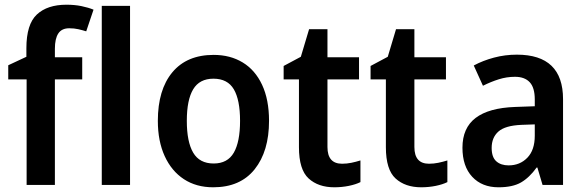

<svg xmlns="http://www.w3.org/2000/svg" viewBox="-20 -785 2481 815"><path d="M329 -448H213V0H93V-448H15V-508L92 -544V-580Q92 -682 136.5 -723.5Q181 -765 262 -765Q297 -765 326 -759Q355 -753 377 -744L346 -652Q330 -657 312.5 -661Q295 -665 274 -665Q242 -665 227.5 -643Q213 -621 213 -578V-542H329Z M532 0H412V-760H532Z M1122 -272Q1122 -143 1061 -66.5Q1000 10 885 10Q813 10 760.5 -24.5Q708 -59 679 -122.5Q650 -186 650 -272Q650 -404 711.5 -478Q773 -552 887 -552Q957 -552 1010 -520Q1063 -488 1092.5 -425Q1122 -362 1122 -272ZM773 -272Q773 -183 800 -137Q827 -91 887 -91Q946 -91 972.5 -137Q999 -183 999 -272Q999 -361 972.5 -406Q946 -451 886 -451Q827 -451 800 -406Q773 -361 773 -272Z M1432 -90Q1452 -90 1471.5 -94Q1491 -98 1510 -104V-12Q1490 -2 1460.5 4Q1431 10 1399 10Q1331 10 1290 -27.5Q1249 -65 1249 -160V-448H1184V-505L1257 -544L1292 -661H1370V-542H1504V-448H1370V-161Q1370 -90 1432 -90Z M1801 -90Q1821 -90 1840.5 -94Q1860 -98 1879 -104V-12Q1859 -2 1829.5 4Q1800 10 1768 10Q1700 10 1659 -27.5Q1618 -65 1618 -160V-448H1553V-505L1626 -544L1661 -661H1739V-542H1873V-448H1739V-161Q1739 -90 1801 -90Z M2174 -553Q2370 -553 2370 -364V0H2283L2261 -74H2258Q2227 -31 2191.5 -10.5Q2156 10 2096 10Q2026 10 1984.5 -34.5Q1943 -79 1943 -158Q1943 -242 1999 -284.5Q2055 -327 2166 -331L2250 -334V-363Q2250 -413 2228.5 -436Q2207 -459 2166 -459Q2131 -459 2097.5 -448.5Q2064 -438 2030 -421L1991 -507Q2030 -528 2077 -540.5Q2124 -553 2174 -553ZM2193 -255Q2124 -252 2095.5 -226.5Q2067 -201 2067 -157Q2067 -118 2086.5 -100.5Q2106 -83 2139 -83Q2187 -83 2218.5 -115.5Q2250 -148 2250 -209V-257Z"/></svg>

Font: Noto Sans Sinhala SemiCondensed SemiBold
Style: Regular
Weight: 600
Width: 4
Designer: Jelle Bosma - Monotype Design Team
Foundry: Monotype Imaging Inc.
Version: Version 2.006; ttfautohint (v1.8.4.7-5d5b)